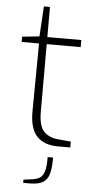

<svg xmlns="http://www.w3.org/2000/svg" viewBox="-59 -716 473 946"><g transform="rotate(5 177.5 -243.5)"><path d="M108 -163 111 -497H25V-523L110 -532L119 -681H149V-532H317V-497H149V-163Q149 -90 176.5 -64Q204 -38 244 -35L309 -29V0H248Q178 0 142.5 -39Q107 -78 108 -163ZM93 178 124 174Q154 171 170 162.5Q186 154 194.5 130Q203 106 202 57H229Q229 110 220.5 139Q212 168 189.5 181Q167 194 123 194H93Z"/></g></svg>

Font: Exo ExtraLight
Style: Regular
Weight: 275
Designer: Natanael Gama
Foundry: Natanael Gama
Version: Version 1.500; ttfautohint (v1.6)